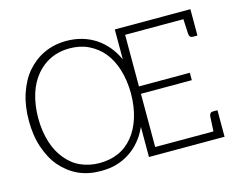

<svg xmlns="http://www.w3.org/2000/svg" viewBox="-99 -869 1290 1028"><g transform="rotate(-15 546.0 -354.5)"><path d="M609 -707V-541C597 -568 582 -592 564 -614C546 -635 526 -654 503 -669C480 -684 456 -695 429 -703C402 -711 372 -715 341 -715C296 -715 255 -706 218 -689C181 -672 149 -647 122 -616C95 -585 75 -546 60 -502C45 -457 38 -408 38 -354C38 -299 45 -250 60 -206C75 -162 95 -123 122 -92C149 -61 181 -36 218 -19C255 -2 296 6 341 6C372 6 402 3 429 -5C456 -13 480 -24 503 -39C526 -54 546 -72 564 -94C582 -115 597 -140 609 -167V0H1028V-43V-147H1004C988 -147 983 -137 982 -122C982 -116 980 -82 978 -43H655V-338H937V-379H655V-665H978C980 -626 982 -591 982 -585C983 -570 988 -561 1004 -561H1028V-665V-707ZM585 -221C573 -182 555 -148 533 -121C511 -94 484 -72 452 -58C421 -44 385 -37 347 -37C309 -37 275 -44 243 -58C211 -72 184 -94 162 -121C139 -148 121 -182 109 -221C97 -260 90 -304 90 -354C90 -403 97 -448 109 -487C121 -526 139 -559 162 -587C185 -614 211 -635 243 -650C275 -665 309 -672 347 -672C385 -672 421 -665 452 -650C483 -635 511 -614 533 -587C556 -559 573 -526 585 -487C597 -448 604 -403 604 -354C604 -304 597 -260 585 -221Z"/></g></svg>

Font: SVN-Aleo
Style: Light
Weight: 300
Designer: Alessio Laiso
Version: Version 1.2.2